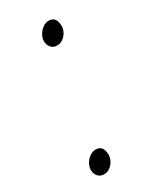

<svg xmlns="http://www.w3.org/2000/svg" viewBox="-132 -508 467 566"><g transform="rotate(-30 101.0 -225.0)"><path d="M120 -386Q107 -386 99.5 -395Q92 -404 92 -416Q92 -427 98 -437.5Q104 -448 113.5 -455Q123 -462 134 -462Q148 -462 154 -453Q160 -444 160 -430Q160 -419 154.5 -409Q149 -399 140 -392.5Q131 -386 120 -386ZM50 12Q37 12 29.5 3Q22 -6 22 -18Q22 -29 28 -39.5Q34 -50 43.5 -57Q53 -64 64 -64Q78 -64 84 -55Q90 -46 90 -32Q90 -21 84.5 -11Q79 -1 70 5.5Q61 12 50 12Z"/></g></svg>

Font: Source Sans Variable
Style: Italic
Weight: 200
Italic angle: -11°
Designer: Paul D. Hunt
Foundry: Adobe Systems Incorporated
Version: Version 3.006;hotconv 1.0.111;makeotfexe 2.5.65597